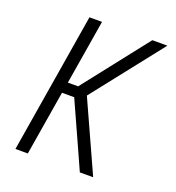

<svg xmlns="http://www.w3.org/2000/svg" viewBox="-133 -841 866 947"><g transform="rotate(20 300.0 -367.5)"><path d="M54 0 175 -735H241L185 -396H239L505 -735H584L295 -368L462 0H392L338 -120L239 -339H175L119 0Z"/></g></svg>

Font: Iosevka Curly LtExObl
Style: Regular
Weight: 300
Width: 7
Italic angle: -9°
Monospace: yes
Designer: Belleve Invis
Foundry: Belleve Invis
Version: Version 11.1.0; ttfautohint (v1.8.3)